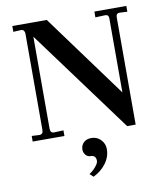

<svg xmlns="http://www.w3.org/2000/svg" viewBox="-90 -672 849 977"><g transform="rotate(-10 334.5 -183.5)"><path d="M527 6 136 -525V-49Q136 -27 155 -27L204 -29V0H40V-29L79 -27Q99 -27 99 -49V-548Q99 -557 93.5 -563.5Q88 -570 79 -569L40 -567V-597H218L533 -167V-549Q533 -569 516 -569H513L464 -567V-597H629V-567L590 -569H588Q571 -569 571 -548V6ZM314 230 296 213Q315 201 330 183Q345 165 345 153Q345 124 317 124Q302 124 292 112Q282 100 282 84Q282 63 296.5 48.5Q311 34 337 34Q366 34 385.5 54.5Q405 75 405 103Q405 143 379.5 177Q354 211 314 230Z"/></g></svg>

Font: UnnaMedium
Style: Regular
Weight: 500
Designer: Jorge de Buen Unna
Foundry: Omnibus-Type
Version: Version 2.008;hotconv 1.0.109;makeotfexe 2.5.65596